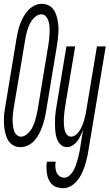

<svg xmlns="http://www.w3.org/2000/svg" viewBox="-40 -763 574 1006"><path d="M68 8Q50 8 35.5 1.5Q21 -5 10.5 -17Q0 -29 -5.5 -44.5Q-11 -60 -14.5 -76.5Q-18 -93 -19 -109.5Q-20 -126 -19.5 -143.5Q-19 -161 -16.5 -178Q-14 -195 -11 -213L46 -558Q49 -577 53.5 -597Q58 -617 65 -636Q72 -655 82 -673.5Q92 -692 106.5 -708Q121 -724 140 -733.5Q159 -743 179 -743Q196 -743 211 -736.5Q226 -730 236.5 -718Q247 -706 252.5 -690.5Q258 -675 261.5 -658.5Q265 -642 266 -625.5Q267 -609 266 -591.5Q265 -574 263 -557Q261 -540 258 -522L201 -177Q198 -158 193 -138Q188 -118 181 -99Q174 -80 164.5 -61.5Q155 -43 141 -27Q127 -11 107 -1.5Q87 8 68 8ZM70 -47Q83 -47 96 -56Q109 -65 118.5 -77.5Q128 -90 133.5 -103.5Q139 -117 143.5 -130.5Q148 -144 151 -158Q154 -172 157 -186L214 -531Q216 -543 217 -554.5Q218 -566 219 -577.5Q220 -589 220 -600Q220 -611 219.5 -622Q219 -633 216.5 -644Q214 -655 209 -665Q204 -675 196 -681.5Q188 -688 177 -688Q163 -688 150 -679Q137 -670 128 -657.5Q119 -645 113 -631.5Q107 -618 103 -604.5Q99 -591 96 -577Q93 -563 91 -549L33 -204Q31 -192 29.5 -180.5Q28 -169 27 -157.5Q26 -146 26 -135Q26 -124 27 -113Q28 -102 30 -91Q32 -80 37 -70Q42 -60 50.5 -53.5Q59 -47 70 -47ZM291 223Q275 223 259.5 218.5Q244 214 233 203.5Q222 193 215.5 179Q209 165 206.5 149Q204 133 203.5 117Q203 101 206 84H252Q249 99 250 113Q251 127 256 139.5Q261 152 272 160Q283 168 297 168Q311 168 323 157.5Q335 147 343 134Q351 121 356 107Q361 93 365 79.5Q369 66 372 52Q375 38 378 24L395 -82Q389 -67 382 -52Q375 -37 365.5 -24Q356 -11 341 -1.5Q326 8 311 8Q295 8 282.5 -1.5Q270 -11 263 -25Q256 -39 253 -54.5Q250 -70 249 -86Q248 -102 248 -118.5Q248 -135 249 -151.5Q250 -168 252.5 -184.5Q255 -201 258 -218L308 -520H354L302 -209Q300 -197 298.5 -185.5Q297 -174 296 -162.5Q295 -151 294.5 -139.5Q294 -128 294.5 -117Q295 -106 296.5 -94.5Q298 -83 301.5 -73Q305 -63 313 -55Q321 -47 332 -47Q342 -47 351.5 -52.5Q361 -58 368.5 -67Q376 -76 381 -85Q386 -94 390.5 -104Q395 -114 398 -124Q401 -134 403.5 -144Q406 -154 408.5 -164Q411 -174 412 -184L468 -520H514L422 33Q419 52 414 72Q409 92 402.5 111.5Q396 131 386.5 150Q377 169 363 185.5Q349 202 330 212.5Q311 223 291 223Z"/></svg>

Font: Iosevka Term Curly Light
Style: Italic
Weight: 300
Italic angle: -9°
Designer: Belleve Invis
Foundry: Belleve Invis
Version: Version 32.3.0